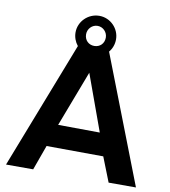

<svg xmlns="http://www.w3.org/2000/svg" viewBox="-98 -1009 969 1093"><g transform="rotate(10 387.0 -463.0)"><path d="M477 -735C494 -755 504 -781 504 -810C504 -873 452 -926 388 -926C323 -926 270 -873 270 -810C270 -782 280 -756 296 -736H297L11 0H168L220 -144L548 -142L604 0H762ZM388 -868C420 -868 445 -841 445 -810C445 -775 420 -752 388 -752C356 -752 331 -775 331 -810C331 -841 356 -868 388 -868ZM264 -274 387 -597 505 -272Z"/></g></svg>

Font: Oakes Bold
Style: Regular
Weight: 700
Designer: Samuel Oakes
Foundry: Samuel Oakes
Version: Version 1.003;PS 001.003;hotconv 1.0.88;makeotf.lib2.5.64775